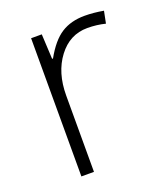

<svg xmlns="http://www.w3.org/2000/svg" viewBox="-106 -617 602 693"><g transform="rotate(-20 194.5 -270.5)"><path d="M297.9 -541Q331.5 -541 370.1 -534.2L360.8 -487.8Q327.6 -496.1 292 -496.1Q224.1 -496.1 180.7 -438.5Q137.2 -380.9 137.2 -293V0H88.9V-530.8H129.9L134.8 -435.1H138.2Q170.9 -493.7 208 -517.3Q245.1 -541 297.9 -541Z"/></g></svg>

Font: Zoram GWebM Light
Style: Regular
Weight: 300
Foundry: Ascender Corporation
Version: Version 1.000